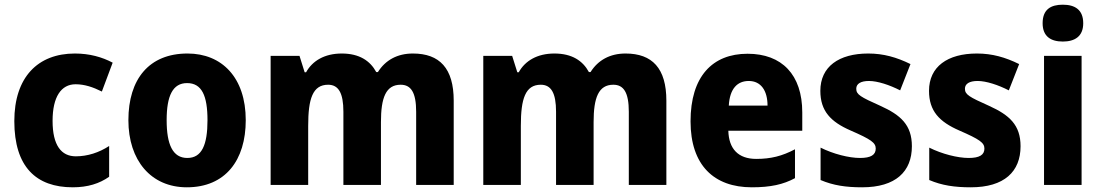

<svg xmlns="http://www.w3.org/2000/svg" viewBox="-20 -788 4693 818"><path d="M290 10C354 10 404 -6 445 -35V-166C402 -138 353 -122 303 -122C241 -122 204 -169 204 -273C204 -376 241 -429 302 -429C340 -429 376 -417 414 -398L460 -521C415 -545 361 -560 299 -560C141 -560 41 -459 41 -272C41 -77 134 10 290 10Z M1027 -276C1027 -458 925 -560 779 -560C615 -560 527 -451 527 -276C527 -105 623 10 776 10C941 10 1027 -106 1027 -276ZM690 -276C690 -380 716 -434 777 -434C840 -434 864 -380 864 -276C864 -171 840 -115 778 -115C716 -115 690 -172 690 -276Z M1739 -560C1673 -560 1622 -532 1590 -481H1583C1557 -529 1511 -560 1436 -560C1363 -560 1311 -529 1284 -480H1278L1256 -550H1133V0H1293V-252C1293 -367 1312 -427 1378 -427C1422 -427 1443 -392 1443 -312V0H1603V-268C1603 -372 1624 -427 1687 -427C1731 -427 1753 -394 1753 -312V0H1913V-359C1913 -497 1853 -560 1739 -560Z M2645 -560C2579 -560 2528 -532 2496 -481H2489C2463 -529 2417 -560 2342 -560C2269 -560 2217 -529 2190 -480H2184L2162 -550H2039V0H2199V-252C2199 -367 2218 -427 2284 -427C2328 -427 2349 -392 2349 -312V0H2509V-268C2509 -372 2530 -427 2593 -427C2637 -427 2659 -394 2659 -312V0H2819V-359C2819 -497 2759 -560 2645 -560Z M3165 -559C3015 -559 2922 -462 2922 -271C2922 -84 3022 10 3183 10C3263 10 3317 -2 3367 -29V-152C3312 -123 3264 -111 3202 -111C3125 -111 3085 -154 3083 -231H3398V-309C3398 -470 3311 -559 3165 -559ZM3170 -443C3222 -443 3250 -402 3250 -338H3085C3089 -411 3122 -443 3170 -443Z M3865 -165C3865 -256 3817 -298 3731 -337C3646 -375 3628 -385 3628 -410C3628 -431 3647 -443 3682 -443C3719 -443 3770 -426 3815 -403L3859 -515C3800 -544 3744 -560 3679 -560C3554 -560 3475 -504 3475 -401C3475 -315 3519 -269 3604 -232C3691 -194 3711 -180 3711 -155C3711 -128 3690 -115 3644 -115C3597 -115 3530 -132 3476 -159V-21C3530 2 3584 10 3653 10C3796 10 3865 -57 3865 -165Z M4328 -165C4328 -256 4280 -298 4194 -337C4109 -375 4091 -385 4091 -410C4091 -431 4110 -443 4145 -443C4182 -443 4233 -426 4278 -403L4322 -515C4263 -544 4207 -560 4142 -560C4017 -560 3938 -504 3938 -401C3938 -315 3982 -269 4067 -232C4154 -194 4174 -180 4174 -155C4174 -128 4153 -115 4107 -115C4060 -115 3993 -132 3939 -159V-21C3993 2 4047 10 4116 10C4259 10 4328 -57 4328 -165Z M4508 -768C4457 -768 4422 -748 4422 -689C4422 -632 4458 -611 4508 -611C4558 -611 4595 -632 4595 -689C4595 -747 4559 -768 4508 -768ZM4588 -550H4428V0H4588Z"/></svg>

Font: Noto Sans Lao Looped SemiCondensed ExtraBold
Style: Regular
Weight: 800
Width: 4
Designer: Mark Frömberg, Ben Mitchell
Foundry: The Fontpad Ltd
Version: Version 1.002